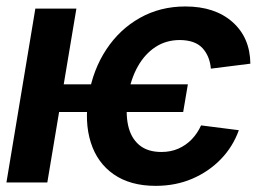

<svg xmlns="http://www.w3.org/2000/svg" viewBox="-27 -573 838 603"><path d="M563 -308.1 548.3 -221.2H115.2L129.9 -308.1ZM759.3 -373 635.3 -357.4Q631.8 -397 608.9 -421.9Q585.9 -446.8 538.1 -447.3Q494.6 -447.3 461.2 -425.3Q427.7 -403.3 405.8 -364.3Q383.8 -325.2 375 -272.5Q366.7 -219.7 375.2 -179.9Q383.8 -140.1 409.9 -117.9Q436 -95.7 480 -95.7Q509.3 -95.7 533.2 -106.2Q557.1 -116.7 575.2 -135.5Q593.3 -154.3 604.5 -179.2L723.1 -164.1Q704.6 -112.3 666.5 -73Q628.4 -33.7 576.4 -11.5Q524.4 10.7 461.9 10.7Q382.3 10.7 330.3 -25.4Q278.3 -61.5 258.1 -125.7Q237.8 -189.9 251.5 -272.5Q265.1 -354.5 306.9 -417.7Q348.6 -481 412.4 -516.8Q476.1 -552.7 555.2 -552.7Q647.9 -552.7 703.1 -503.9Q758.3 -455.1 759.3 -373ZM212.9 -545.9 121.6 0H-6.8L84 -545.9Z"/></svg>

Font: Inter Tight SemiBold
Style: Italic
Weight: 600
Italic angle: -9.39999°
Designer: Rasmus Andersson
Foundry: rsms
Version: Version 3.004